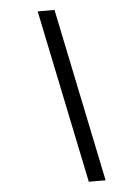

<svg xmlns="http://www.w3.org/2000/svg" viewBox="-60 -806 719 990"><g transform="rotate(-5 300.0 -311.0)"><path d="M446 138 260 -760H173L359 138Z"/></g></svg>

Font: IBM Mono Medium
Style: Italic
Weight: 500
Italic angle: -9°
Monospace: yes
Designer: Mike Abbink, Paul van der Laan, Pieter van Rosmalen
Foundry: Bold Monday
Version: Version 2.3